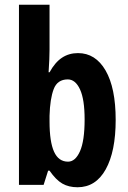

<svg xmlns="http://www.w3.org/2000/svg" viewBox="-20 -846 541 810"><path d="M189 -637Q189 -621 188 -595Q187 -569 185 -541H189Q212 -583 241.5 -602.5Q271 -622 309 -622Q383 -622 425.5 -548.5Q468 -475 468 -340Q468 -207 426 -131.5Q384 -56 307 -56Q270 -56 243 -71.5Q216 -87 189 -126H183L164 -66H60V-826H189ZM266 -511Q222 -511 206.5 -470Q191 -429 189 -358V-333Q189 -248 208 -206Q227 -164 267 -164Q298 -164 317.5 -208Q337 -252 337 -342Q337 -427 317.5 -469Q298 -511 266 -511Z"/></svg>

Font: Noto Sans Malayalam UI ExtraCondensed
Style: Bold
Weight: 700
Width: 2
Designer: Jelle Bosma - Monotype Design Team
Foundry: Monotype Imaging Inc.
Version: Version 2.104; ttfautohint (v1.8.4.7-5d5b)